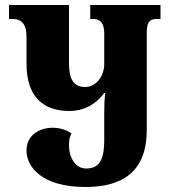

<svg xmlns="http://www.w3.org/2000/svg" viewBox="-20 -734 685 768"><path d="M341 -714V-658H355C379 -658 397 -643 397 -601V-478C397 -432 366 -386 321 -386C271 -386 256 -422 256 -482V-714H16V-658H32C62 -658 86 -641 86 -589V-480C86 -346 153 -290 258 -290C313 -290 361 -314 397 -362H401C398 -338 397 -314 397 -290V-176C397 -95 378 -60 324 -60C281 -60 256 -105 256 -152C256 -184 263 -194 266 -200C246 -215 218 -223 191 -223C138 -223 86 -194 86 -132C86 -66 148 14 322 14C473 14 567 -50 567 -214V-600C567 -643 576 -658 606 -658H622V-714Z"/></svg>

Font: Noto Serif Georgian ExtraCondensed Black
Style: Regular
Weight: 900
Width: 2
Designer: Monotype Design Team, Akaki Razmadze
Foundry: Google LLC
Version: Version 2.003